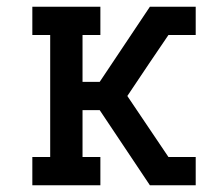

<svg xmlns="http://www.w3.org/2000/svg" viewBox="-20 -550 640 570"><path d="M76 0V-84H129V-446H76V-530H278V-446H225V-307H276L425 -530H561V-446H480L423 -362L358 -265L480 -84H561V0H425L276 -223H225V-84H278V0Z"/></svg>

Font: Iosevka Curly Slab MdEx
Style: Regular
Weight: 500
Width: 7
Monospace: yes
Designer: Belleve Invis
Foundry: Belleve Invis
Version: Version 11.1.0; ttfautohint (v1.8.3)